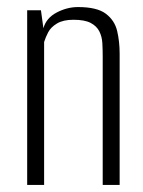

<svg xmlns="http://www.w3.org/2000/svg" viewBox="-20 -524 406 544"><path d="M57 0V-495H96L103 -444Q111 -473 140.5 -488.5Q170 -504 201 -504Q255 -504 280 -485Q305 -466 312 -436Q319 -406 319 -372V0H271V-364Q271 -383 270 -401.5Q269 -420 261.5 -435Q254 -450 237 -459Q220 -468 188 -468Q159 -468 141.5 -457.5Q124 -447 116.5 -432.5Q109 -418 105 -405V0Z"/></svg>

Font: Alumni Sans Thin Light
Style: Regular
Weight: 300
Version: Version 1.018